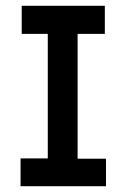

<svg xmlns="http://www.w3.org/2000/svg" viewBox="-20 -643 440 663"><path d="M51 0V-96H145V-526H55V-623H342V-526H248V-95H346V0Z"/></svg>

Font: Inconsolata Condensed ExtraBold
Style: Regular
Weight: 800
Width: 3
Monospace: yes
Designer: Raph Levien, Cyreal, Brenton Simpson
Foundry: Raph Levien, Cyreal, Google
Version: Version 3.001; ttfautohint (v1.8.2.53-6de2)